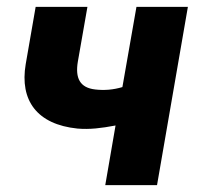

<svg xmlns="http://www.w3.org/2000/svg" viewBox="-20 -540 580 560"><path d="M206 -165C241 -162 275 -166 317 -174L287 0H438L528 -520H378L337 -286C310 -278 284 -276 258 -279C213 -284 199 -312 207 -360L235 -520H84L55 -353C37 -247 88 -177 206 -165Z"/></svg>

Font: Fixel Text 20240404
Style: Bold Italic
Weight: 700
Width: 4
Italic angle: -10°
Designer: AlfaBravo + MacPaw
Foundry: Kyrylo Tkachov, Marchela Mozhyna, Serhii Makarenko, Maria Weinstein, Zakhar Kryvoshyya
Version: Version 1.211;Glyphs 3.2 (3225)